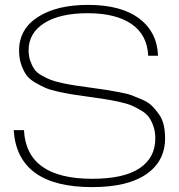

<svg xmlns="http://www.w3.org/2000/svg" viewBox="-20 -757 731 785"><path d="M357 8Q51 8 36 -225H78Q88 -26 357 -26Q486 -26 550.5 -69Q615 -112 615 -191Q615 -218 607.5 -240Q600 -262 589 -277.5Q578 -293 557 -305.5Q536 -318 517 -326Q498 -334 465.5 -341Q433 -348 409.5 -351.5Q386 -355 345 -361Q303 -367 279.5 -370.5Q256 -374 221 -381.5Q186 -389 166.5 -397.5Q147 -406 123 -420Q99 -434 87 -451.5Q75 -469 66.5 -494Q58 -519 58 -550Q58 -638 135 -687.5Q212 -737 340 -737Q476 -737 549.5 -681Q623 -625 626 -529H586Q582 -615 517.5 -659Q453 -703 338 -703Q225 -703 161 -662.5Q97 -622 97 -552Q97 -527 104 -507.5Q111 -488 120.5 -474Q130 -460 150.5 -448.5Q171 -437 187.5 -430.5Q204 -424 236.5 -417Q269 -410 291 -407Q313 -404 355 -398Q393 -393 414 -389.5Q435 -386 468 -380Q501 -374 519.5 -367Q538 -360 563 -349Q588 -338 602 -323.5Q616 -309 629.5 -290.5Q643 -272 649 -247Q655 -222 655 -192Q655 -98 578.5 -45Q502 8 357 8Z"/></svg>

Font: Mona Sans Expanded ExtraLight
Style: Regular
Weight: 200
Width: 7
Designer: Deni Anggara
Foundry: GitHub
Version: Version 1.001;gftools[0.9.33]